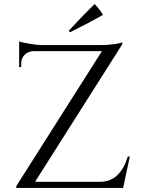

<svg xmlns="http://www.w3.org/2000/svg" viewBox="-20 -922 691 942"><path d="M324 -764C388 -796 442 -824 485 -849C485 -849 485 -849 485 -849C476 -866 462 -884 444 -902C444 -902 444 -902 444 -902C410 -869 368 -826 317 -771C317 -771 324 -764 324 -764C324 -764 324 -764 324 -764ZM617 -154C617 -154 607 -154 607 -154C607 -154 607 -154 607 -154C596 -117 580 -87 557 -64C534 -41 505 -30 470 -30C470 -30 152 -30 152 -30C152 -30 580 -705 580 -705C580 -705 580 -714 580 -714C580 -714 580 -714 580 -714C576 -712 564 -709 545 -706C526 -703 502 -701 474 -701C474 -701 196 -701 196 -701C196 -701 196 -701 196 -701C196 -701 191 -701 181 -701C170 -701 152 -703 127 -707C102 -711 84 -715 74 -719C74 -719 74 -593 74 -593C74 -593 84 -593 84 -593C84 -593 84 -611 84 -611C84 -611 84 -611 84 -611C84 -628 90 -642 101 -653C112 -664 126 -670 143 -671C143 -671 480 -671 480 -671C480 -671 60 -9 60 -9C60 -9 60 0 60 0C60 0 584 0 584 0C584 0 617 -154 617 -154Z"/></svg>

Font: Cinzel Utterance
Style: Regular
Weight: 500
Designer: Natanael Gama
Foundry: ""
Version: ""